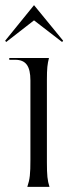

<svg xmlns="http://www.w3.org/2000/svg" viewBox="-25 -725 315 745"><path d="M-1 -562 107 -646 216 -562 220 -567 107 -705 -5 -567ZM81 0H167C159 -25 157 -45 157 -95V-416C157 -460 159 -476 165 -500H11V-493H34C75 -493 93 -469 93 -413V-105C93 -50 91 -30 81 0Z"/></svg>

Font: Sinistre
Style: Regular
Weight: 400
Designer: Jules Durand
Foundry: Collletttivo
Version: Version 69.420;Glyphs 3.2 (3217)